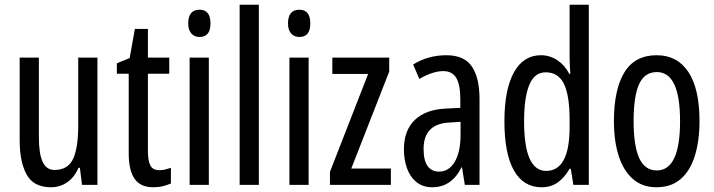

<svg xmlns="http://www.w3.org/2000/svg" viewBox="-20 -780 3013 810"><path d="M391 -537V0H326L317 -72H311Q294 -32 263.5 -11Q233 10 195 10Q122 10 92.5 -43.5Q63 -97 63 -187V-537H144V-202Q144 -131 160 -97Q176 -63 210 -63Q266 -63 288 -109Q310 -155 310 -251V-537Z M653 -62Q665 -62 677 -65Q689 -68 701 -72V-6Q685 1 667 5.5Q649 10 626 10Q573 10 548 -25.5Q523 -61 523 -133V-469H473V-513L527 -535L549 -658H604V-537H694V-469H604V-143Q604 -103 614 -82.5Q624 -62 653 -62Z M822 -739Q868 -739 868 -681Q868 -624 822 -624Q800 -624 787 -639Q774 -654 774 -681Q774 -739 822 -739ZM861 -537V0H780V-537Z M1072 0H991V-760H1072Z M1243 -739Q1289 -739 1289 -681Q1289 -624 1243 -624Q1221 -624 1208 -639Q1195 -654 1195 -681Q1195 -739 1243 -739ZM1282 -537V0H1201V-537Z M1629 0H1372V-55L1533 -468H1382V-537H1622V-478L1462 -69H1629Z M1863 -547Q1939 -547 1971 -499Q2003 -451 2003 -362V0H1941L1929 -74H1927Q1885 10 1804 10Q1763 10 1736 -12.5Q1709 -35 1696.5 -71.5Q1684 -108 1684 -150Q1684 -230 1730 -274Q1776 -318 1861 -322L1922 -325V-360Q1922 -422 1905 -451Q1888 -480 1850 -480Q1806 -480 1749 -447L1723 -508Q1786 -547 1863 -547ZM1875 -263Q1767 -257 1767 -152Q1767 -103 1784 -79.5Q1801 -56 1832 -56Q1874 -56 1898.5 -97.5Q1923 -139 1923 -212V-266Z M2265 10Q2188 10 2148 -61Q2108 -132 2108 -268Q2108 -402 2148 -474.5Q2188 -547 2262 -547Q2299 -547 2330.5 -526.5Q2362 -506 2382 -468H2386Q2383 -513 2383 -542V-760H2464V0H2399L2388 -68H2383Q2361 -30 2332.5 -10Q2304 10 2265 10ZM2284 -59Q2383 -59 2383 -244V-274Q2383 -378 2359 -426.5Q2335 -475 2282 -475Q2235 -475 2213 -422Q2191 -369 2191 -268Q2191 -59 2284 -59Z M2931 -269Q2931 -186 2911.5 -123Q2892 -60 2852 -25Q2812 10 2749 10Q2690 10 2650 -25Q2610 -60 2590 -122.5Q2570 -185 2570 -269Q2570 -402 2614 -474.5Q2658 -547 2751 -547Q2837 -547 2884 -476.5Q2931 -406 2931 -269ZM2653 -269Q2653 -166 2676.5 -113.5Q2700 -61 2751 -61Q2849 -61 2849 -269Q2849 -476 2751 -476Q2699 -476 2676 -424.5Q2653 -373 2653 -269Z"/></svg>

Font: Noto Sans Myanmar ExtraCondensed
Style: Regular
Weight: 400
Width: 2
Designer: Monotype Design Team
Foundry: Monotype Imaging Inc.
Version: Version 2.107; ttfautohint (v1.8.4.7-5d5b)